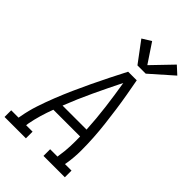

<svg xmlns="http://www.w3.org/2000/svg" viewBox="-297 -1080 1182 1182"><g transform="rotate(45 293.5 -489.0)"><path d="M-13 0V-58H51L54 -74Q64 -131 82.5 -187Q101 -243 123 -298.5Q145 -354 169.5 -409Q194 -464 220 -518.5Q246 -573 273 -627Q300 -681 328 -735H403Q413 -681 422.5 -627Q432 -573 439.5 -518.5Q447 -464 453.5 -409.5Q460 -355 463.5 -299Q467 -243 467 -186.5Q467 -130 458 -74L455 -58H512V0H326V-58H390L392 -74Q399 -116 400.5 -159Q402 -202 401 -244H168Q152 -202 139.5 -159.5Q127 -117 119 -74L117 -58H173V0ZM399 -302Q394 -394 382.5 -484.5Q371 -575 356 -665Q311 -575 268.5 -484.5Q226 -394 190 -302ZM341 -803 241 -937 299 -973 383 -847 509 -978 559 -932 413 -803Z"/></g></svg>

Font: Iosevka Curly Slab LtEx
Style: Italic
Weight: 300
Width: 7
Italic angle: -9°
Monospace: yes
Designer: Belleve Invis
Foundry: Belleve Invis
Version: Version 11.1.0; ttfautohint (v1.8.3)